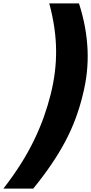

<svg xmlns="http://www.w3.org/2000/svg" viewBox="-127 -927 540 1138"><path d="M362 -358Q345 -289 320 -222Q295 -155 259.5 -88Q224 -21 177 48Q130 117 70 191H-107Q-48 115 -3 43.5Q42 -28 75.5 -97.5Q109 -167 133 -234.5Q157 -302 174 -370Q190 -435 198 -498.5Q206 -562 205.5 -628Q205 -694 195 -763Q185 -832 165 -907H341Q364 -836 376.5 -767.5Q389 -699 392 -631.5Q395 -564 387.5 -496Q380 -428 362 -358Z"/></svg>

Font: TypoPRO Sinkin Sans
Style: 800 Black Italic
Weight: 900
Italic angle: -112°
Designer: Keith Bates
Foundry: K-Type
Version: Sinkin Sans (version 1.0)  by Keith Bates   •   © 2014   www